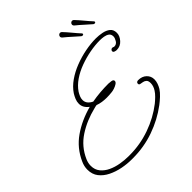

<svg xmlns="http://www.w3.org/2000/svg" viewBox="-236 -999 1240 1240"><g transform="rotate(-45 384.0 -379.0)"><path d="M257 74Q216 74 172.5 65.5Q129 57 91.5 38.5Q54 20 31 -9.5Q8 -39 8 -82Q8 -113 22 -143Q60 -228 134.5 -280Q209 -332 306 -358Q270 -385 270 -422Q270 -441 277.5 -459Q285 -477 295 -493Q319 -529 359 -557Q399 -585 448 -604Q497 -623 548.5 -633Q600 -643 646 -643Q673 -643 701.5 -637.5Q730 -632 749 -617Q768 -602 768 -572Q768 -545 745.5 -519.5Q723 -494 689 -494Q681 -494 671.5 -497.5Q662 -501 662 -510Q662 -515 666.5 -520Q671 -525 678 -525Q683 -525 686.5 -523Q690 -521 694 -521Q714 -521 725 -539.5Q736 -558 736 -571Q736 -591 723 -600.5Q710 -610 691.5 -613Q673 -616 655 -616Q612 -616 564 -607Q516 -598 469.5 -581Q423 -564 385 -538Q347 -512 324 -478Q316 -465 310 -451Q304 -437 304 -422Q304 -403 315.5 -389Q327 -375 346 -366Q384 -373 421.5 -376Q459 -379 497 -379Q505 -379 522 -376.5Q539 -374 539 -362Q539 -352 527 -344Q515 -336 500 -331Q485 -326 475 -325Q450 -322 425 -322Q405 -322 384.5 -325Q364 -328 345 -335Q339 -334 333.5 -333Q328 -332 322 -330Q231 -308 159 -261Q87 -214 52 -134Q41 -109 41 -84Q41 -48 61.5 -23Q82 2 114 17Q146 32 184 38.5Q222 45 256 45H268Q364 45 454.5 13Q545 -19 617 -75Q633 -88 649.5 -104Q666 -120 676 -136Q684 -148 688.5 -161.5Q693 -175 693 -188Q693 -209 683.5 -217.5Q674 -226 662 -228Q650 -230 640.5 -232Q631 -234 631 -244Q631 -251 636 -255Q641 -259 648 -259Q684 -259 705.5 -238.5Q727 -218 727 -188Q727 -171 721 -154Q715 -137 706 -122Q693 -102 672 -82.5Q651 -63 631 -48Q555 9 462.5 41.5Q370 74 269 74ZM599 -716Q595 -716 590 -719Q572 -734 547 -757Q522 -780 497 -800Q490 -806 490 -813Q490 -821 495.5 -826.5Q501 -832 508 -832Q515 -832 520 -827Q541 -805 564.5 -776.5Q588 -748 605 -730Q608 -727 608 -724Q608 -716 599 -716ZM709 -716Q705 -716 700 -719Q682 -734 657 -757Q632 -780 607 -800Q600 -806 600 -813Q600 -821 605.5 -826.5Q611 -832 618 -832Q625 -832 630 -827Q651 -805 674.5 -776.5Q698 -748 715 -730Q718 -727 718 -724Q718 -716 709 -716Z"/></g></svg>

Font: Ms Madi
Style: Regular
Weight: 400
Designer: Robert E. Leuschke
Foundry: Robert E. Leuschke
Version: Version 1.010; ttfautohint (v1.8.3)